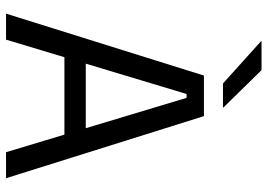

<svg xmlns="http://www.w3.org/2000/svg" viewBox="-142 -722 865 620"><g transform="rotate(90 290.0 -412.5)"><path d="M24.5 0 224.5 -639H355.5L556 0H472L296.5 -583H284L108.5 0ZM144.5 -188.5V-257.5H435.5V-188.5ZM207 -825 328 -701.5V-700.5H250L113.5 -823.5V-825Z"/></g></svg>

Font: Anek Telugu
Style: Regular
Weight: 400
Designer: Omkar Bhoir (Telugu), Yesha Goshar (Latin)
Foundry: Ek Type
Version: Version 1.003